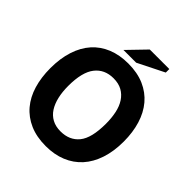

<svg xmlns="http://www.w3.org/2000/svg" viewBox="-234 -1026 1196 1196"><g transform="rotate(45 363.5 -428.0)"><path d="M40 -350Q40 -436 62 -504Q84 -572 125.5 -618.5Q167 -665 227 -689.5Q287 -714 363 -714Q444 -714 504.5 -687.5Q565 -661 605.5 -613Q646 -565 666.5 -498Q687 -431 687 -350Q687 -264 664.5 -196Q642 -128 600 -81.5Q558 -35 498 -10.5Q438 14 363 14Q282 14 221.5 -12.5Q161 -39 120.5 -87Q80 -135 60 -202Q40 -269 40 -350ZM197 -350Q197 -298 207 -255Q217 -212 237 -181Q257 -150 288.5 -133Q320 -116 363 -116Q442 -116 486 -170Q530 -224 530 -350Q530 -400 521 -443Q512 -486 491.5 -517.5Q471 -549 439.5 -566.5Q408 -584 363 -584Q285 -584 241 -528Q197 -472 197 -350ZM396 -870H568V-839L394 -752H282Z"/></g></svg>

Font: PT Sans Caption
Style: Bold
Weight: 700
Designer: A.Korolkova, O.Umpeleva, V.Yefimov
Foundry: ParaType Ltd
Version: Version 2.003W OFL